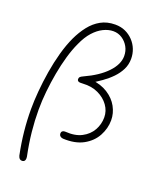

<svg xmlns="http://www.w3.org/2000/svg" viewBox="-188 -929 1040 1283"><g transform="rotate(20 331.5 -287.5)"><path d="M151 209Q153 221 151 230Q149 239 143 243Q137 247 129 247Q118 247 111.5 240.5Q105 234 101 220Q84 137 76 58.5Q68 -20 68 -99Q68 -158 74 -227.5Q80 -297 92 -370Q104 -443 123 -511.5Q142 -580 168 -636Q193 -689 226 -731Q259 -773 303 -797.5Q347 -822 405 -822Q445 -822 477 -807.5Q509 -793 533 -767.5Q557 -742 569.5 -710Q582 -678 582 -643Q582 -601 564.5 -566Q547 -531 518 -501Q489 -471 453.5 -446Q418 -421 383 -400L382 -421Q450 -414 498.5 -383Q547 -352 572 -306.5Q597 -261 597 -211Q597 -153 568 -99.5Q539 -46 481 -14Q423 18 336 14Q324 13 316 6Q308 -1 308 -13Q308 -25 316 -30.5Q324 -36 336 -35Q405 -30 452 -54.5Q499 -79 523 -121.5Q547 -164 547 -213Q547 -259 519.5 -297.5Q492 -336 444.5 -358.5Q397 -381 335 -377Q313 -375 304 -379.5Q295 -384 295 -395Q295 -404 300 -410Q305 -416 323 -424Q422 -469 477 -527Q532 -585 532 -644Q532 -680 515.5 -709.5Q499 -739 471 -757.5Q443 -776 408 -776Q374 -776 338 -758.5Q302 -741 270 -705.5Q238 -670 213 -614Q190 -565 172.5 -504Q155 -443 143 -377Q131 -311 124 -243.5Q117 -176 117 -112Q117 -36 125 43Q133 122 151 209Z"/></g></svg>

Font: Playpen Sans ExtraLight
Style: Regular
Weight: 250
Designer: Laura Meseguer, Veronika Burian, José Scaglione
Foundry: TypeTogether
Version: Version 1.001